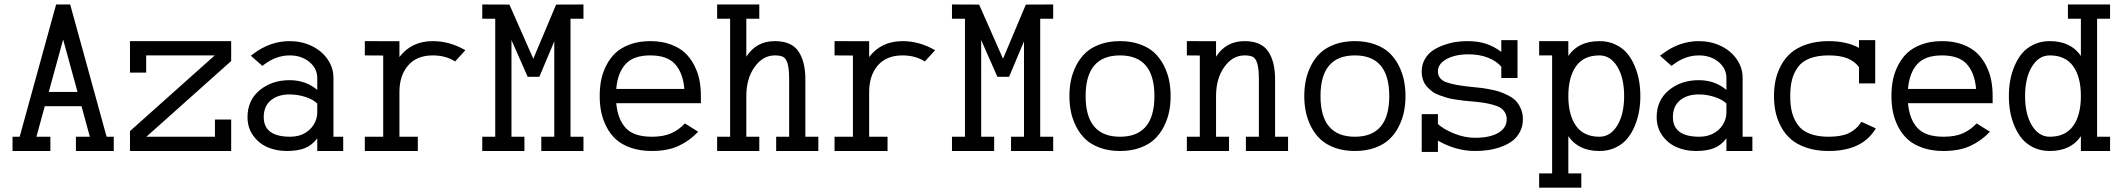

<svg xmlns="http://www.w3.org/2000/svg" viewBox="-20 -674 9585 867"><path d="M200.2 -258.8H330.1L265.1 -495.6ZM36.6 7.8V-56.6H68.8L233.4 -653.8H296.9L461.4 -56.6H493.7V7.8H322.8V-56.6H385.7L348.1 -194.3H182.1L144.5 -56.6H207.5V7.8Z M950.7 -134.3H1023.9V7.8H566.9V-82L949.7 -423.8H640.1V-346.2H566.9V-488.3H1023.9V-398.4L641.1 -56.6H950.7Z M1412.6 -206.5Q1393.6 -225.1 1358.9 -236.3Q1324.2 -247.6 1287.6 -247.6Q1234.9 -247.6 1202.9 -220.9Q1170.9 -194.3 1170.9 -145.5Q1170.9 -56.6 1290.5 -56.6Q1331.1 -56.6 1360.8 -75.4Q1390.6 -94.2 1403.8 -125Q1412.6 -144.5 1412.6 -167ZM1485.8 -321.8V-56.6H1529.8V7.8H1412.6V-49.3Q1388.7 -17.6 1356.2 -4.9Q1323.7 7.8 1274.4 7.8Q1227.1 7.8 1187.5 -9.5Q1147.9 -26.9 1122.8 -62.3Q1097.7 -97.7 1097.7 -145.5Q1097.7 -221.2 1152.6 -266.6Q1207.5 -312 1287.6 -312Q1360.4 -312 1412.6 -268.1V-321.8Q1412.6 -364.7 1377 -394.3Q1341.3 -423.8 1288.1 -423.8Q1227.1 -423.8 1172.4 -382.3L1164.6 -376.5L1112.8 -422.4L1124.5 -431.2Q1200.2 -488.3 1288.1 -488.3Q1341.3 -488.3 1386.5 -467Q1431.6 -445.8 1458.7 -407.2Q1485.8 -368.7 1485.8 -321.8Z M2035.2 -396.5Q1992.2 -423.8 1934.6 -423.8Q1861.8 -423.8 1822.8 -378.4Q1783.7 -333 1783.7 -258.3V-56.6H1866.7V7.8H1627.4V-56.6H1710.4V-423.3L1627.4 -423.8V-488.3L1783.7 -487.8V-416.5Q1838.4 -488.3 1934.6 -488.3Q2010.3 -488.3 2081.5 -447.3Z M2157.7 7.8V-56.6H2216.3V-589.4H2157.7V-653.8L2280.3 -653.3L2388.2 -408.7L2491.2 -653.3L2614.7 -653.8V-589.4H2556.2V-56.6H2614.7V7.8H2424.3V-56.6H2482.9V-487.3L2415.5 -327.1H2362.8L2289.6 -493.2V-56.6H2348.1V7.8Z M2762.7 -272.5H3070.3Q3064 -345.2 3028.3 -384.5Q2992.7 -423.8 2916.5 -423.8Q2840.3 -423.8 2804.7 -384.5Q2769 -345.2 2762.7 -272.5ZM2762.7 -208Q2769.5 -134.8 2805.9 -95.7Q2842.3 -56.6 2923.3 -56.6Q2976.6 -56.6 3011.2 -72.3Q3045.9 -87.9 3072.8 -116.7L3132.8 -79.1Q3093.3 -37.6 3043.7 -14.9Q2994.1 7.8 2923.3 7.8Q2870.1 7.8 2828.4 -6.8Q2786.6 -21.5 2760.7 -45.4Q2734.9 -69.3 2718 -102.5Q2701.2 -135.7 2694.6 -169.4Q2688 -203.1 2688 -240.2Q2688 -277.3 2694.3 -311Q2700.7 -344.7 2717.3 -377.7Q2733.9 -410.6 2759 -434.6Q2784.2 -458.5 2824.5 -473.4Q2864.7 -488.3 2916.5 -488.3Q2968.3 -488.3 3008.5 -473.4Q3048.8 -458.5 3074 -434.6Q3099.1 -410.6 3115.7 -377.7Q3132.3 -344.7 3138.7 -311Q3145 -277.3 3145 -240.2V-208Z M3218.3 7.8V-56.6H3276.9V-589.4H3218.3V-653.8H3408.7V-589.4H3350.1V-418Q3395 -488.3 3479 -488.3Q3553.7 -488.3 3585.2 -442.4Q3616.7 -396.5 3616.7 -315.9V-56.6H3675.3V7.8H3484.9V-56.6H3543.5V-315.9Q3543.5 -362.8 3536.6 -386.2Q3529.8 -409.7 3517.3 -416.7Q3504.9 -423.8 3479 -423.8Q3424.8 -423.8 3387.5 -371.6Q3350.1 -319.3 3350.1 -240.2V-56.6H3408.7V7.8Z M4156.2 -396.5Q4113.3 -423.8 4055.7 -423.8Q3982.9 -423.8 3943.8 -378.4Q3904.8 -333 3904.8 -258.3V-56.6H3987.8V7.8H3748.5V-56.6H3831.5V-423.3L3748.5 -423.8V-488.3L3904.8 -487.8V-416.5Q3959.5 -488.3 4055.7 -488.3Q4131.3 -488.3 4202.6 -447.3Z M4278.8 7.8V-56.6H4337.4V-589.4H4278.8V-653.8L4401.4 -653.3L4509.3 -408.7L4612.3 -653.3L4735.8 -653.8V-589.4H4677.2V-56.6H4735.8V7.8H4545.4V-56.6H4604V-487.3L4536.6 -327.1H4483.9L4410.6 -493.2V-56.6H4469.2V7.8Z M5037.6 -56.6Q5192.9 -56.6 5192.9 -240.2Q5192.9 -423.8 5037.6 -423.8Q4882.3 -423.8 4882.3 -240.2Q4882.3 -56.6 5037.6 -56.6ZM5259.3 -311Q5266.1 -277.3 5266.1 -240.2Q5266.1 -203.1 5259.3 -169.4Q5252.4 -135.7 5235.8 -102.8Q5219.2 -69.8 5193.8 -45.7Q5168.5 -21.5 5128.4 -6.8Q5088.4 7.8 5037.6 7.8Q4986.8 7.8 4946.8 -6.8Q4906.7 -21.5 4881.3 -45.7Q4856 -69.8 4839.4 -102.8Q4822.8 -135.7 4815.9 -169.4Q4809.1 -203.1 4809.1 -240.2Q4809.1 -277.3 4815.9 -311Q4822.8 -344.7 4839.4 -377.7Q4856 -410.6 4881.3 -434.8Q4906.7 -459 4946.8 -473.6Q4986.8 -488.3 5037.6 -488.3Q5088.4 -488.3 5128.4 -473.6Q5168.5 -459 5193.8 -434.8Q5219.2 -410.6 5235.8 -377.7Q5252.4 -344.7 5259.3 -311Z M5339.4 7.8V-56.6H5397.9V-423.3L5339.4 -423.8V-488.3L5471.2 -487.8V-418Q5516.1 -488.3 5600.1 -488.3Q5674.8 -488.3 5706.3 -442.4Q5737.8 -396.5 5737.8 -315.9V-56.6H5796.4V7.8H5606V-56.6H5664.6V-315.9Q5664.6 -362.8 5657.7 -386.2Q5650.9 -409.7 5638.4 -416.7Q5626 -423.8 5600.1 -423.8Q5545.9 -423.8 5508.5 -371.6Q5471.2 -319.3 5471.2 -240.2V-56.6H5529.8V7.8Z M6098.1 -56.6Q6253.4 -56.6 6253.4 -240.2Q6253.4 -423.8 6098.1 -423.8Q5942.9 -423.8 5942.9 -240.2Q5942.9 -56.6 6098.1 -56.6ZM6319.8 -311Q6326.7 -277.3 6326.7 -240.2Q6326.7 -203.1 6319.8 -169.4Q6313 -135.7 6296.4 -102.8Q6279.8 -69.8 6254.4 -45.7Q6229 -21.5 6189 -6.8Q6148.9 7.8 6098.1 7.8Q6047.4 7.8 6007.3 -6.8Q5967.3 -21.5 5941.9 -45.7Q5916.5 -69.8 5899.9 -102.8Q5883.3 -135.7 5876.5 -169.4Q5869.6 -203.1 5869.6 -240.2Q5869.6 -277.3 5876.5 -311Q5883.3 -344.7 5899.9 -377.7Q5916.5 -410.6 5941.9 -434.8Q5967.3 -459 6007.3 -473.6Q6047.4 -488.3 6098.1 -488.3Q6148.9 -488.3 6189 -473.6Q6229 -459 6254.4 -434.8Q6279.8 -410.6 6296.4 -377.7Q6313 -344.7 6319.8 -311Z M6832.5 -321.8H6759.3V-372.6Q6738.3 -397.9 6699.7 -413.3Q6661.1 -428.7 6610.8 -428.7Q6551.8 -428.7 6512.5 -407.5Q6473.1 -386.2 6473.1 -351.6Q6473.1 -317.4 6509.5 -303.2Q6545.9 -289.1 6627.9 -281.2Q6652.3 -278.8 6667.5 -277.1Q6682.6 -275.4 6709.5 -270.3Q6736.3 -265.1 6753.7 -259Q6771 -252.9 6792.5 -241.9Q6814 -231 6826.7 -216.8Q6839.4 -202.6 6848.1 -181.9Q6856.9 -161.1 6856.9 -135.7Q6856.9 -104 6843.5 -78.6Q6830.1 -53.2 6808.8 -37.4Q6787.6 -21.5 6758.5 -11Q6729.5 -0.5 6700.4 3.7Q6671.4 7.8 6640.6 7.8Q6554.2 7.8 6473.1 -39.1V12.2H6399.9V-158.7H6473.1V-113.8Q6499.5 -89.8 6546.9 -70.8Q6594.2 -51.8 6640.6 -51.8Q6707.5 -51.8 6745.6 -74Q6783.7 -96.2 6783.7 -135.7Q6783.7 -153.3 6775.6 -166.5Q6767.6 -179.7 6754.6 -187.7Q6741.7 -195.8 6719.2 -201.7Q6696.8 -207.5 6674.3 -210.7Q6651.9 -213.9 6618.2 -216.8Q6598.6 -218.3 6585.4 -220Q6572.3 -221.7 6550.8 -224.9Q6529.3 -228 6513.9 -232.7Q6498.5 -237.3 6479.5 -244.1Q6460.4 -251 6447.5 -260.7Q6434.6 -270.5 6423.1 -283.2Q6411.6 -295.9 6405.8 -313.5Q6399.9 -331.1 6399.9 -351.6Q6399.9 -381.8 6413.8 -406.2Q6427.7 -430.7 6449.5 -445.6Q6471.2 -460.4 6499.3 -470.5Q6527.3 -480.5 6553.5 -484.4Q6579.6 -488.3 6604.5 -488.3Q6656.7 -488.3 6692.9 -475.6Q6729 -462.9 6759.3 -439.5V-492.7H6832.5Z M7202.6 -423.8Q7252 -423.8 7283 -373.3Q7314 -322.8 7314 -240.2Q7314 -157.7 7283 -107.2Q7252 -56.6 7202.6 -56.6Q7131.3 -56.6 7096.7 -105.7Q7062 -154.8 7062 -240.2Q7062 -325.7 7096.7 -374.8Q7131.3 -423.8 7202.6 -423.8ZM6930.2 -488.3V-423.8H6988.8V108.9H6930.2V173.3H7120.6V108.9H7062V-59.1Q7107.4 7.8 7202.6 7.8Q7242.2 7.8 7274.4 -7.3Q7306.6 -22.5 7327.1 -46.9Q7347.7 -71.3 7361.6 -104.2Q7375.5 -137.2 7381.3 -170.9Q7387.2 -204.6 7387.2 -240.2Q7387.2 -275.9 7381.3 -309.6Q7375.5 -343.3 7361.6 -376.2Q7347.7 -409.2 7327.1 -433.6Q7306.6 -458 7274.4 -473.1Q7242.2 -488.3 7202.6 -488.3Q7106.9 -488.3 7062 -421.4V-488.3Z M7775.9 -206.5Q7756.8 -225.1 7722.2 -236.3Q7687.5 -247.6 7650.9 -247.6Q7598.1 -247.6 7566.2 -220.9Q7534.2 -194.3 7534.2 -145.5Q7534.2 -56.6 7653.8 -56.6Q7694.3 -56.6 7724.1 -75.4Q7753.9 -94.2 7767.1 -125Q7775.9 -144.5 7775.9 -167ZM7849.1 -321.8V-56.6H7893.1V7.8H7775.9V-49.3Q7752 -17.6 7719.5 -4.9Q7687 7.8 7637.7 7.8Q7590.3 7.8 7550.8 -9.5Q7511.2 -26.9 7486.1 -62.3Q7460.9 -97.7 7460.9 -145.5Q7460.9 -221.2 7515.9 -266.6Q7570.8 -312 7650.9 -312Q7723.6 -312 7775.9 -268.1V-321.8Q7775.9 -364.7 7740.2 -394.3Q7704.6 -423.8 7651.4 -423.8Q7590.3 -423.8 7535.6 -382.3L7527.8 -376.5L7476.1 -422.4L7487.8 -431.2Q7563.5 -488.3 7651.4 -488.3Q7704.6 -488.3 7749.8 -467Q7794.9 -445.8 7822 -407.2Q7849.1 -368.7 7849.1 -321.8Z M8447.8 -297.4H8374.5V-371.1Q8355 -397 8322.8 -410.4Q8290.5 -423.8 8237.3 -423.8Q8187.5 -423.8 8152.6 -410.4Q8117.7 -397 8098.9 -371.1Q8080.1 -345.2 8072 -313.7Q8064 -282.2 8064 -240.2Q8064 -198.2 8072 -166.7Q8080.1 -135.3 8098.9 -109.4Q8117.7 -83.5 8152.6 -70.1Q8187.5 -56.6 8237.3 -56.6Q8293.9 -56.6 8326.9 -72Q8359.9 -87.4 8379.4 -115.7L8385.3 -124L8450.7 -94.2L8442.9 -82.5Q8381.3 7.8 8237.3 7.8Q8181.6 7.8 8138.2 -6.8Q8094.7 -21.5 8067.4 -45.2Q8040 -68.8 8022.5 -101.8Q8004.9 -134.8 7997.8 -168.7Q7990.7 -202.6 7990.7 -240.2Q7990.7 -277.8 7997.8 -311.8Q8004.9 -345.7 8022.5 -378.7Q8040 -411.6 8067.4 -435.3Q8094.7 -459 8138.2 -473.6Q8181.6 -488.3 8237.3 -488.3Q8317.9 -488.3 8374.5 -458V-492.7H8447.8Z M8595.7 -272.5H8903.3Q8897 -345.2 8861.3 -384.5Q8825.7 -423.8 8749.5 -423.8Q8673.3 -423.8 8637.7 -384.5Q8602.1 -345.2 8595.7 -272.5ZM8595.7 -208Q8602.5 -134.8 8638.9 -95.7Q8675.3 -56.6 8756.3 -56.6Q8809.6 -56.6 8844.2 -72.3Q8878.9 -87.9 8905.8 -116.7L8965.8 -79.1Q8926.3 -37.6 8876.7 -14.9Q8827.1 7.8 8756.3 7.8Q8703.1 7.8 8661.4 -6.8Q8619.6 -21.5 8593.8 -45.4Q8567.9 -69.3 8551 -102.5Q8534.2 -135.7 8527.6 -169.4Q8521 -203.1 8521 -240.2Q8521 -277.3 8527.3 -311Q8533.7 -344.7 8550.3 -377.7Q8566.9 -410.6 8592 -434.6Q8617.2 -458.5 8657.5 -473.4Q8697.8 -488.3 8749.5 -488.3Q8801.3 -488.3 8841.6 -473.4Q8881.8 -458.5 8907 -434.6Q8932.1 -410.6 8948.7 -377.7Q8965.3 -344.7 8971.7 -311Q8978 -277.3 8978 -240.2V-208Z M9235.8 -423.8Q9186.5 -423.8 9155.5 -373.3Q9124.5 -322.8 9124.5 -240.2Q9124.5 -157.7 9155.5 -107.2Q9186.5 -56.6 9235.8 -56.6Q9307.1 -56.6 9341.8 -105.7Q9376.5 -154.8 9376.5 -240.2Q9376.5 -325.7 9341.8 -374.8Q9307.1 -423.8 9235.8 -423.8ZM9508.3 7.8H9376.5V-59.1Q9331.5 7.8 9235.8 7.8Q9196.3 7.8 9164.1 -7.3Q9131.8 -22.5 9111.3 -46.9Q9090.8 -71.3 9076.9 -104.2Q9063 -137.2 9057.1 -170.9Q9051.3 -204.6 9051.3 -240.2Q9051.3 -275.9 9057.1 -309.6Q9063 -343.3 9076.9 -376.2Q9090.8 -409.2 9111.3 -433.6Q9131.8 -458 9164.1 -473.1Q9196.3 -488.3 9235.8 -488.3Q9331.1 -488.3 9376.5 -421.4V-589.4H9317.9V-653.8H9508.3V-589.4H9449.7V-56.6H9508.3Z"/></svg>

Font: AzarMehrMonospaced
Style: SerifBold
Weight: 1
Designer: Amin Abedi
Version: Version 1.00